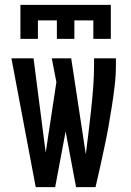

<svg xmlns="http://www.w3.org/2000/svg" viewBox="-20 -770 540 790"><path d="M127 0 27 -530H118L168 -142L212 -432L193 -530H273L333 -135Q339 -181 344.5 -227Q350 -273 355 -319Q360 -365 363.5 -411Q367 -457 367 -504V-530H457V-504Q457 -461 452 -418.5Q447 -376 440.5 -334Q434 -292 426.5 -250Q419 -208 410 -166.5Q401 -125 392 -83Q383 -41 373 0H293L250 -229L207 0ZM64 -610V-750H436V-610H364V-686H286V-610H214V-686H136V-610Z"/></svg>

Font: Iosevka Slab Medium
Style: Regular
Weight: 500
Monospace: yes
Designer: Belleve Invis
Foundry: Belleve Invis
Version: Version 11.1.1; ttfautohint (v1.8.3)